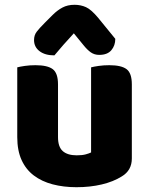

<svg xmlns="http://www.w3.org/2000/svg" viewBox="-20 -765 622 801"><path d="M52 -484Q63 -487 83.5 -490Q104 -493 128 -493Q178 -493 200 -476.5Q222 -460 222 -413V-193Q222 -152 242 -134.5Q262 -117 300 -117Q323 -117 337.5 -121Q352 -125 360 -129V-484Q371 -487 391.5 -490Q412 -493 436 -493Q486 -493 508 -476.5Q530 -460 530 -413V-104Q530 -54 488 -29Q453 -7 404.5 4.5Q356 16 299 16Q245 16 199.5 4Q154 -8 121 -33Q88 -58 70 -97.5Q52 -137 52 -193ZM288 -626Q275 -611 264.5 -600Q254 -589 245 -578.5Q236 -568 227 -557.5Q218 -547 207 -534Q168 -534 145 -551.5Q122 -569 122 -598Q122 -618 133 -632.5Q144 -647 166 -669L200 -703Q219 -722 240.5 -733.5Q262 -745 291 -745Q317 -745 339 -735Q361 -725 390 -690L461 -603Q461 -575 444.5 -555.5Q428 -536 394 -536Q374 -536 359 -546.5Q344 -557 328 -577Z"/></svg>

Font: Baloo Chettan 2 ExtraBold
Style: Regular
Weight: 800
Designer: Maithili Shingre, Unnati Kotecha and Ek Type
Foundry: Ek Type
Version: Version 1.640;hotconv 1.0.111;makeotfexe 2.5.65597; ttfautoh